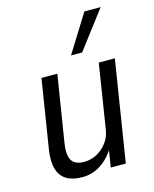

<svg xmlns="http://www.w3.org/2000/svg" viewBox="-113 -815 723 900"><g transform="rotate(-15 248.5 -365.0)"><path d="M174 9Q128 9 98 -9Q68 -27 57.5 -65Q47 -103 56 -158L109 -490H186L134 -166Q128 -126 134 -102Q140 -78 157.5 -68Q175 -58 201 -58Q234 -58 263 -73.5Q292 -89 312.5 -116.5Q333 -144 338 -180L387 -490H465L387 0H314L329 -94H335Q308 -47 266.5 -19Q225 9 174 9ZM270 -556 384 -739H463L324 -556Z"/></g></svg>

Font: Nunito Sans 10pt Condensed
Style: Italic
Weight: 400
Width: 3
Italic angle: -9°
Designer: Vernon Adams
Foundry: Vernon Adams
Version: Version 3.101;gftools[0.9.27]